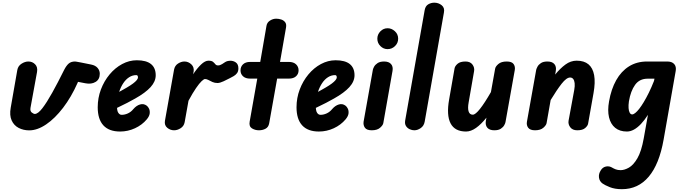

<svg xmlns="http://www.w3.org/2000/svg" viewBox="-20 -948 4938 1397"><path d="M192.5 0.5Q150.5 0.5 116 -17.2Q81.5 -35 64.8 -71.8Q48 -108.5 58 -164.5L106 -439Q111.5 -468.5 136.8 -484.5Q162 -500.5 186.5 -500.5Q215.5 -500.5 235.5 -480.2Q255.5 -460 249.5 -424.5L202 -164.5Q197.5 -140 211 -129.5Q224.5 -119 233.5 -119Q256 -119 288 -160.2Q320 -201.5 360.2 -273.8Q400.5 -346 446.5 -439Q462.5 -470.5 479.8 -485.5Q497 -500.5 526 -500.5Q529 -500.5 536.5 -499.2Q544 -498 567.8 -493.5Q591.5 -489 642.5 -478.5Q674 -472.5 690 -453.8Q706 -435 706 -411.5Q706 -370 675.2 -351.8Q644.5 -333.5 601.5 -342L547.5 -352.5L544 -344Q498.5 -241.5 439.2 -164Q380 -86.5 316 -43Q252 0.5 192.5 0.5Z M854 9Q773 9 732 -36Q691 -81 691 -167.5Q691 -235.5 714.2 -297Q737.5 -358.5 777.5 -406.5Q817.5 -454.5 868.8 -482Q920 -509.5 975.5 -509.5Q1044.5 -509.5 1078.8 -481.8Q1113 -454 1113 -400.5Q1113 -378 1103.8 -356.5Q1094.5 -335 1075.8 -314.2Q1057 -293.5 1029 -272.8Q1001 -252 963.5 -231Q940.5 -217.5 906 -199.8Q871.5 -182 831.5 -163Q832 -154.5 833.2 -147.8Q834.5 -141 836.5 -135.5Q840.5 -125.5 847.8 -119Q855 -112.5 865 -112.5Q888 -112.5 910.8 -123Q933.5 -133.5 950.5 -154.5Q973 -180.5 999.2 -188Q1025.5 -195.5 1047 -179.5Q1057.5 -172 1064.5 -157Q1071.5 -142 1069.2 -122.2Q1067 -102.5 1048 -79.5Q1013.5 -38.5 962 -14.8Q910.5 9 854 9ZM847 -279.5Q861 -287 874.5 -294.8Q888 -302.5 902 -310.5Q929.5 -326.5 947.5 -340Q965.5 -353.5 974.8 -364.8Q984 -376 984 -385Q984 -391.5 981.2 -396.5Q978.5 -401.5 972 -401.5Q944 -401.5 920 -386.2Q896 -371 877.5 -343.5Q859 -316 847 -279.5Z M1246.5 0Q1219 0 1197 -18.2Q1175 -36.5 1180 -68.5L1246.5 -441.5Q1252 -470.5 1275.2 -485.5Q1298.5 -500.5 1322 -500.5Q1350 -500.5 1372.2 -479.8Q1394.5 -459 1388.5 -424.5L1385 -407.5Q1413.5 -450.5 1442.8 -478.5Q1472 -506.5 1496.5 -506.5Q1520 -506.5 1530 -498Q1540 -489.5 1546.8 -480.8Q1553.5 -472 1566.5 -472Q1581 -472 1595.8 -481.5Q1610.5 -491 1618 -496Q1632.5 -505.5 1655.2 -506Q1678 -506.5 1696.2 -493.5Q1714.5 -480.5 1714.5 -450Q1714.5 -428.5 1704.2 -415.2Q1694 -402 1679.8 -394Q1665.5 -386 1654 -380Q1634.5 -369.5 1607.2 -356.8Q1580 -344 1562.5 -344Q1542.5 -344 1526.2 -351.2Q1510 -358.5 1496.8 -365.8Q1483.5 -373 1471.5 -373Q1463.5 -373 1447 -357.5Q1430.5 -342 1406.5 -307.2Q1382.5 -272.5 1351.5 -215L1323.5 -58.5Q1318 -30 1294.2 -15Q1270.5 0 1246.5 0Z M1864 0Q1836 0 1813.2 -14Q1790.5 -28 1796.5 -62.5L1852 -376H1800.5Q1766.5 -376 1748.2 -393Q1730 -410 1730 -436Q1730 -462.5 1748.2 -480Q1766.5 -497.5 1800.5 -497.5H1873.5L1919 -760.5Q1923 -784.5 1944.5 -798.2Q1966 -812 1989 -812Q2008.5 -812 2026.5 -806Q2044.5 -800 2055 -786Q2065.5 -772 2061 -747L2017.5 -497.5H2081Q2115.5 -497.5 2134 -480Q2152.5 -462.5 2152.5 -436Q2152.5 -410 2134 -393Q2115.5 -376 2081 -376H1996.5L1938.5 -50.5Q1933.5 -23 1912.2 -11.5Q1891 0 1864 0Z M2300.5 9Q2219.5 9 2178.5 -36Q2137.5 -81 2137.5 -167.5Q2137.5 -235.5 2160.8 -297Q2184 -358.5 2224 -406.5Q2264 -454.5 2315.2 -482Q2366.5 -509.5 2422 -509.5Q2491 -509.5 2525.2 -481.8Q2559.5 -454 2559.5 -400.5Q2559.5 -378 2550.2 -356.5Q2541 -335 2522.2 -314.2Q2503.5 -293.5 2475.5 -272.8Q2447.5 -252 2410 -231Q2387 -217.5 2352.5 -199.8Q2318 -182 2278 -163Q2278.5 -154.5 2279.8 -147.8Q2281 -141 2283 -135.5Q2287 -125.5 2294.2 -119Q2301.5 -112.5 2311.5 -112.5Q2334.5 -112.5 2357.2 -123Q2380 -133.5 2397 -154.5Q2419.5 -180.5 2445.8 -188Q2472 -195.5 2493.5 -179.5Q2504 -172 2511 -157Q2518 -142 2515.8 -122.2Q2513.5 -102.5 2494.5 -79.5Q2460 -38.5 2408.5 -14.8Q2357 9 2300.5 9ZM2293.5 -279.5Q2307.5 -287 2321 -294.8Q2334.5 -302.5 2348.5 -310.5Q2376 -326.5 2394 -340Q2412 -353.5 2421.2 -364.8Q2430.5 -376 2430.5 -385Q2430.5 -391.5 2427.8 -396.5Q2425 -401.5 2418.5 -401.5Q2390.5 -401.5 2366.5 -386.2Q2342.5 -371 2324 -343.5Q2305.5 -316 2293.5 -279.5Z M2685 0Q2648.5 0 2635.2 -18.5Q2622 -37 2625.5 -62.5L2693 -440.5Q2694.5 -449 2702.2 -463.2Q2710 -477.5 2727.5 -489Q2745 -500.5 2775 -500.5Q2809 -500.5 2825.2 -482Q2841.5 -463.5 2836 -432L2769 -52.5Q2766.5 -37 2745.5 -18.5Q2724.5 0 2685 0ZM2800 -590.5Q2770 -590.5 2747.8 -612.8Q2725.5 -635 2725.5 -666.5Q2725.5 -697 2747.5 -719.8Q2769.5 -742.5 2800 -742.5Q2829.5 -742.5 2853.2 -720.8Q2877 -699 2877 -666.5Q2877 -635 2854.2 -612.8Q2831.5 -590.5 2800 -590.5Z M2994.5 0Q2978.5 0 2961.5 -7.5Q2944.5 -15 2934.2 -30.8Q2924 -46.5 2928 -71L3070 -874.5Q3075.5 -904.5 3096 -916.5Q3116.5 -928.5 3140 -928.5Q3170.5 -928.5 3193.8 -909.8Q3217 -891 3210 -856.5L3070 -62.5Q3064.5 -32 3041.2 -16Q3018 0 2994.5 0Z M3371 9Q3289.5 9 3258.5 -50.2Q3227.5 -109.5 3248 -225L3287.5 -451Q3290.5 -467.5 3309.5 -484Q3328.5 -500.5 3367 -500.5Q3401.5 -500.5 3417.8 -478.2Q3434 -456 3429.5 -430.5L3390 -203.5Q3382 -160 3389.8 -136.8Q3397.5 -113.5 3420 -113.5Q3439 -113.5 3472.5 -155.8Q3506 -198 3552 -278L3582.5 -447.5Q3585 -464 3606 -482.2Q3627 -500.5 3667 -500.5Q3704 -500.5 3717 -482Q3730 -463.5 3725.5 -438L3658 -60Q3657 -52 3649.2 -37.5Q3641.5 -23 3624.2 -11.5Q3607 0 3576.5 0Q3542.5 0 3526.2 -18.2Q3510 -36.5 3515 -68.5L3519.5 -92Q3481 -44 3443.8 -17.5Q3406.5 9 3371 9Z M3873 0Q3837 0 3823.2 -18.5Q3809.5 -37 3814 -62.5L3881.5 -440.5Q3883.5 -449 3891 -463.2Q3898.5 -477.5 3915.8 -489Q3933 -500.5 3963 -500.5Q3997.5 -500.5 4013.5 -482Q4029.5 -463.5 4024 -432L4019.5 -405.5Q4055.5 -450 4093.8 -478.2Q4132 -506.5 4176 -506.5Q4230 -506.5 4261.8 -480Q4293.5 -453.5 4303 -401.2Q4312.5 -349 4298.5 -270.5L4259 -48Q4256.5 -33 4237.8 -16.5Q4219 0 4180.5 0Q4145.5 0 4129 -22.2Q4112.5 -44.5 4117 -70L4158 -292.5Q4163.5 -322.5 4161.2 -342.8Q4159 -363 4150.5 -373.5Q4142 -384 4128 -384Q4102 -384 4066.5 -338.8Q4031 -293.5 3986.5 -220L3957 -52.5Q3954.5 -37 3933.5 -18.5Q3912.5 0 3873 0Z M4505 428.5Q4453.5 428.5 4417 413.8Q4380.5 399 4364.5 387.5Q4342 371.5 4338.2 344.2Q4334.5 317 4351.5 291Q4365 268.5 4389.5 263.5Q4414 258.5 4436.5 273Q4445.5 278.5 4460.2 284.2Q4475 290 4496 290Q4523.5 290 4556.2 271.5Q4589 253 4618 203Q4647 153 4664 58L4694.5 -112.5Q4669.5 -73.5 4643.8 -46.2Q4618 -19 4592.5 -5Q4567 9 4541.5 9Q4489 9 4456 -18Q4423 -45 4411.2 -94.5Q4399.5 -144 4411.5 -210.5Q4427 -299.5 4463.5 -364.5Q4500 -429.5 4556.5 -465Q4613 -500.5 4688 -500.5H4835Q4869 -500.5 4885.5 -482Q4902 -463.5 4896.5 -432L4808.5 67.5Q4777 246.5 4700.2 337.5Q4623.5 428.5 4505 428.5ZM4580 -115.5Q4589 -115.5 4602 -125.8Q4615 -136 4630.8 -156Q4646.5 -176 4664.2 -205.5Q4682 -235 4701 -273.5Q4720 -312 4738.5 -359L4742 -375.5H4692Q4633 -375.5 4600.8 -330.5Q4568.5 -285.5 4556 -210.5Q4552 -183 4553.5 -161.5Q4555 -140 4561.8 -127.8Q4568.5 -115.5 4580 -115.5Z"/></svg>

Font: Edu AU VIC WA NT Hand
Style: Bold
Weight: 700
Version: Version 1.001